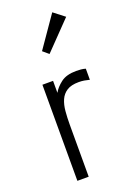

<svg xmlns="http://www.w3.org/2000/svg" viewBox="-138 -760 562 813"><g transform="rotate(-20 143.0 -353.5)"><path d="M218 -439Q229 -439 239.5 -438Q250 -437 260 -434V-384Q249 -387 237 -389Q225 -391 212 -391Q178 -391 158.5 -378.5Q139 -366 129.5 -344.5Q120 -323 117.5 -294.5Q115 -266 115 -235V0H64V-433H112V-379Q124 -401 149 -420Q174 -439 218 -439ZM257 -669 137 -545 111 -567 208 -707Z"/></g></svg>

Font: Tilda Sans Light
Style: Regular
Weight: 300
Designer: ParaType Ltd
Foundry: ParaType Ltd
Version: Version 1.009